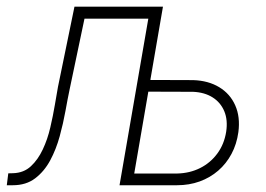

<svg xmlns="http://www.w3.org/2000/svg" viewBox="-47 -548 788 568"><path d="M173.3 -528.3H210.4L159.2 -284.7Q153.3 -256.8 146.7 -220Q140.1 -183.1 129.6 -144.8Q119.1 -106.4 101.6 -73.7Q84 -41 57.1 -20.5Q30.3 0 -9.3 0H-26.9L-22.5 -35.2L-8.3 -35.6Q23.4 -36.6 44.4 -56.2Q65.4 -75.7 79.6 -106Q93.8 -136.2 101.8 -170.9Q109.9 -205.6 115.2 -237.3Q120.6 -269 124.5 -291ZM408.2 -528.3 401.9 -492.7H177.2L183.1 -528.3ZM381.3 -311.5 524.4 -311Q569.3 -309.6 601.6 -290Q633.8 -270.5 648.9 -236.3Q664.1 -202.1 658.2 -157.2Q653.3 -121.6 637.9 -92.8Q622.6 -64 598.6 -43.2Q574.7 -22.5 543.7 -11.2Q512.7 0 476.6 0H306.6L397.9 -528.3H435.1L350.1 -34.7H477.5Q514.6 -35.6 544.9 -50.8Q575.2 -65.9 595.7 -93.5Q616.2 -121.1 622.1 -158.2Q627.4 -192.9 616.5 -219Q605.5 -245.1 581.8 -260Q558.1 -274.9 524.4 -276.4L375.5 -276.9Z"/></svg>

Font: Roboto Condensed ExtraLight
Style: Italic
Weight: 250
Italic angle: -12°
Designer: Christian Robertson
Foundry: Google
Version: Version 3.008; 2023